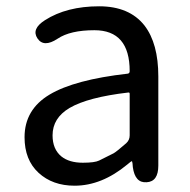

<svg xmlns="http://www.w3.org/2000/svg" viewBox="-20 -577 604 610"><path d="M217 13Q147 13 102.5 -28Q58 -69 58 -141Q58 -229 137.5 -276.5Q217 -324 386 -343Q392 -344 392 -351Q392 -481 280 -481Q203 -481 163 -454Q119 -425 99 -455Q79 -485 123 -513Q192 -557 295 -557Q391 -557 439 -496Q483 -439 483 -334V-51Q483 0 446 2Q409 5 402 -46L401 -58Q400 -65 398.5 -65Q397 -65 384 -54Q303 13 217 13ZM243 -60Q281 -60 295 -67Q318 -78 341 -90Q350 -95 381 -122Q392 -132 392 -147V-279Q392 -284 387 -283Q259 -268 201 -234Q147 -202 147 -147Q147 -103 175 -80Q200 -60 243 -60Z"/></svg>

Font: Resource Han Rounded JP
Style: Regular
Weight: 400
Designer: Cyano Hao (round all glyphs); Ryoko NISHIZUKA 西塚涼子 (kana, bopomofo & ideographs); Paul D. Hunt (Latin, Greek & Cyrillic)
Foundry: Cyano Hao
Version: 0.990